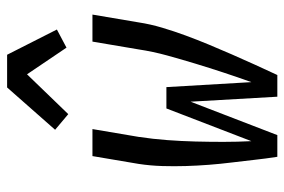

<svg xmlns="http://www.w3.org/2000/svg" viewBox="-150 -650 800 540"><g transform="rotate(-90 250.0 -380.0)"><path d="M309 0H248L234 -244L140 0H79Q74 -32 70.5 -64Q67 -96 63 -128Q59 -160 56.5 -192.5Q54 -225 53 -257.5Q52 -290 53 -323.5Q54 -357 59 -390L81 -520H157L135 -390Q129 -350 126 -310Q123 -270 122 -230.5Q121 -191 121 -151.5Q121 -112 123 -73L215 -312H275L289 -73Q303 -112 316 -151.5Q329 -191 341 -230.5Q353 -270 364 -310Q375 -350 381 -390L403 -520H479L457 -390Q452 -357 442 -323.5Q432 -290 420 -257.5Q408 -225 394.5 -192.5Q381 -160 367 -128Q353 -96 338.5 -64Q324 -32 309 0ZM199 -588 155 -625 274 -760H366L437 -620L386 -593L311 -704Z"/></g></svg>

Font: Iosevka Term Curly
Style: Italic
Weight: 400
Italic angle: -9°
Designer: Belleve Invis
Foundry: Belleve Invis
Version: Version 32.3.0